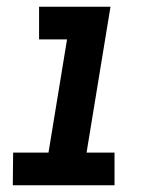

<svg xmlns="http://www.w3.org/2000/svg" viewBox="-20 -550 472 570"><path d="M18 0H320V-97H237L308 -530H96V-433H179L124 -97H19Z"/></svg>

Font: Iosevka Sparkle SmBdObl
Style: Regular
Weight: 600
Italic angle: -9°
Designer: Belleve Invis
Foundry: Belleve Invis
Version: Version 4.5.0; ttfautohint (v1.8.3)